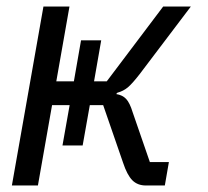

<svg xmlns="http://www.w3.org/2000/svg" viewBox="-20 -570 640 590"><path d="M140 -247 96.5 0H16.5L113.5 -550H193.5L153 -320H207L229 -446H291L269 -320H308L481.5 -550H566.5L409 -342Q386.5 -313 372.8 -301.5Q359 -290 340.5 -285L337 -281Q356.5 -278 367.8 -265.8Q379 -253.5 387.5 -225.5L440.5 -72H499L486.5 0H428.5Q402.5 0 386.5 -16.2Q370.5 -32.5 358 -70.5L297 -247H256L234 -123H172L194 -247Z"/></svg>

Font: JuliaMono Italic
Style: Regular
Weight: 400
Italic angle: -9°
Monospace: yes
Designer: cormullion
Foundry: corm
Version: Version 0.049; ttfautohint (v1.8.4)